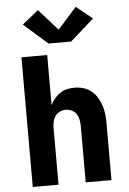

<svg xmlns="http://www.w3.org/2000/svg" viewBox="-64 -1038 728 1084"><g transform="rotate(-5 300.0 -496.0)"><path d="M77 0V-735H223V-451Q232 -470 246 -487Q260 -504 278 -516Q296 -528 317.5 -533Q339 -538 360 -538Q386 -538 411 -530.5Q436 -523 456 -506.5Q476 -490 489 -468Q502 -446 510 -421.5Q518 -397 520.5 -371.5Q523 -346 523 -320V0H377V-320Q377 -338 373.5 -355.5Q370 -373 360.5 -387.5Q351 -402 334.5 -410Q318 -418 300 -418Q282 -418 265.5 -410Q249 -402 239.5 -387.5Q230 -373 226.5 -355.5Q223 -338 223 -320V0ZM236 -799 101 -918 193 -992 300 -872 407 -992 499 -918 364 -799Z"/></g></svg>

Font: Iosevka Curly Heavy Extended
Style: Regular
Weight: 900
Width: 7
Monospace: yes
Designer: Belleve Invis
Foundry: Belleve Invis
Version: Version 11.1.0; ttfautohint (v1.8.3)